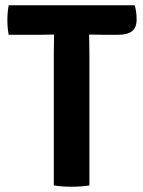

<svg xmlns="http://www.w3.org/2000/svg" viewBox="-20 -703 541 728"><path d="M318 -572 319 -498V0Q290 5 251.5 5Q213 5 184 0V-498L185 -572L124 -571H13Q8 -596 8 -627Q8 -658 13 -683H491Q498 -658 498 -628.5Q498 -599 481 -585Q464 -571 426 -571H379L318 -572Z"/></svg>

Font: Signika
Style: Semibold
Weight: 600
Designer: Anna Giedrys
Foundry: Anna Giedrys
Version: Version 1.001